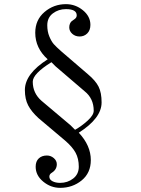

<svg xmlns="http://www.w3.org/2000/svg" viewBox="-20 -720 680 926"><path d="M298 -700Q344 -700 380 -670.5Q416 -641 416 -600Q416 -574 401 -559Q386 -544 364 -544Q343 -544 328.5 -557Q314 -570 314 -588Q314 -598 317.5 -606Q321 -614 325.5 -617.5Q330 -621 340 -628Q350 -635 350 -646Q350 -676 298 -676Q262 -676 235 -655.5Q208 -635 208 -598Q208 -568 218 -544Q228 -520 239.5 -507Q251 -494 276 -472L404 -362Q441 -331 455.5 -302Q470 -273 470 -226Q470 -150 360 -80Q418 -18 418 52Q418 114 374 150Q330 186 270 186Q225 186 188.5 156Q152 126 152 84Q152 58 167 44Q182 30 206 30Q225 30 239.5 42.5Q254 55 254 72Q254 98 230 113Q218 120 218 132Q218 146 233 154Q248 162 270 162Q306 162 333 141Q360 120 360 84Q360 45 344.5 16.5Q329 -12 294 -42L166 -150Q132 -181 116 -211.5Q100 -242 100 -286Q100 -364 210 -434Q150 -488 150 -562Q150 -624 194.5 -662Q239 -700 298 -700ZM342 -94Q374 -112 403 -138.5Q432 -165 432 -186Q432 -245 388 -280L248 -400L228 -420Q138 -364 138 -326Q138 -271 180 -234L320 -116Z"/></svg>

Font: Old Standard TT
Style: Regular
Weight: 400
Designer: Alexey Kryukov <alexios@thessalonica.org.ru>
Version: Version 1.0